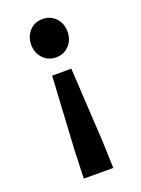

<svg xmlns="http://www.w3.org/2000/svg" viewBox="-147 -640 664 905"><g transform="rotate(-20 185.0 -187.0)"><path d="M111.2 200.1 115.9 61.4 137 -307.1H233.1L254.3 61.4L259 200.1ZM184.6 -381.6Q145.4 -381.6 119.6 -409.2Q93.9 -436.8 93.9 -477.5Q93.9 -518.6 119.6 -546.1Q145.4 -573.5 184.6 -573.5Q224.8 -573.5 250.5 -546.1Q276.3 -518.6 276.3 -477.5Q276.3 -436.8 250.5 -409.2Q224.8 -381.6 184.6 -381.6Z"/></g></svg>

Font: Noto Sans SC Thin
Style: Regular
Weight: 100
Designer: Ryoko NISHIZUKA 西塚涼子 (kana, bopomofo & ideographs); Paul D. Hunt (Latin, Greek & Cyrillic); Sandoll Communications 산돌커뮤니
Foundry: Adobe
Version: Version 2.004-H2;hotconv 1.0.118;makeotfexe 2.5.65603